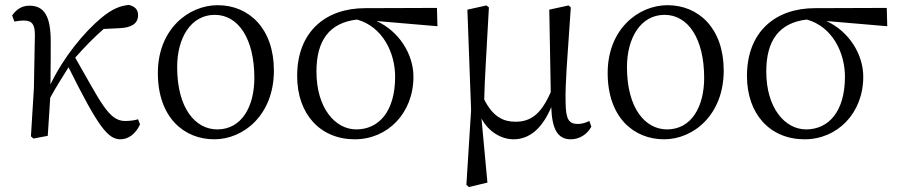

<svg xmlns="http://www.w3.org/2000/svg" viewBox="-20 -549 3628 776"><path d="M538 -67C526 -63 507 -60 485 -60C418 -60 384 -143 284 -316C322 -359 359 -397 399 -432L462 -435C511 -437 538 -453 538 -488C538 -513 522 -524 501 -529C467 -526 435 -514 391 -478C320 -419 238 -320 184 -208C185 -259 185 -367 185 -382C185 -485 158 -526 99 -526C65 -526 46 -509 29 -487L38 -462C51 -464 64 -466 77 -466C111 -466 121 -448 121 -408L117 -193L105 2L115 11L173 0C176 -49 180 -102 183 -154C210 -204 232 -236 257 -277C377 -36 416 14 467 14C496 14 527 -5 546 -46Z M846 14C964 14 1087 -84 1087 -264C1087 -434 986 -528 860 -528C741 -528 618 -430 618 -254C618 -74 724 14 846 14ZM858 -26C770 -26 696 -111 696 -278C696 -395 751 -489 848 -489C943 -489 1008 -393 1008 -234C1008 -120 958 -26 858 -26Z M1420 -26C1335 -26 1259 -112 1259 -260C1259 -384 1310 -457 1423 -470C1527 -441 1577 -335 1577 -239C1577 -97 1510 -26 1420 -26ZM1748 -443 1746 -517 1456 -516C1295 -516 1181 -420 1181 -242C1181 -87 1275 14 1414 14C1546 14 1651 -91 1651 -239C1651 -331 1592 -423 1502 -464Z M2362 -60C2347 -53 2332 -48 2316 -48C2280 -48 2267 -65 2266 -133C2264 -212 2272 -297 2287 -519L2278 -527L2200 -510L2206 -177C2166 -85 2123 -57 2063 -57C2017 -57 1973 -75 1937 -147C1939 -234 1946 -331 1956 -519L1946 -527L1869 -510L1884 -104L1865 198L1875 207L1950 189L1926 -70C1955 -15 2008 14 2055 14C2120 14 2171 -29 2208 -116C2211 -30 2232 14 2287 14C2325 14 2355 -9 2370 -37Z M2664 14C2782 14 2905 -84 2905 -264C2905 -434 2804 -528 2678 -528C2559 -528 2436 -430 2436 -254C2436 -74 2542 14 2664 14ZM2676 -26C2588 -26 2514 -111 2514 -278C2514 -395 2569 -489 2666 -489C2761 -489 2826 -393 2826 -234C2826 -120 2776 -26 2676 -26Z M3238 -26C3153 -26 3077 -112 3077 -260C3077 -384 3128 -457 3241 -470C3345 -441 3395 -335 3395 -239C3395 -97 3328 -26 3238 -26ZM3566 -443 3564 -517 3274 -516C3113 -516 2999 -420 2999 -242C2999 -87 3093 14 3232 14C3364 14 3469 -91 3469 -239C3469 -331 3410 -423 3320 -464Z"/></svg>

Font: Shippori Mincho
Style: Regular
Weight: 400
Designer: Bonji Tadano  Ryoko NISHIZUKA  (kana & ideographs); Frank Grießhammer (Latin, Greek & Cyrillic); Wenlong ZHANG  (bopomof
Foundry: Adobe Systems Incorporated
Version: Version 1.003;PS 1.001;hotconv 16.6.54;makeotf.lib2.5.65590